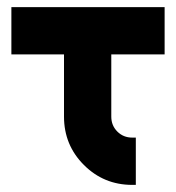

<svg xmlns="http://www.w3.org/2000/svg" viewBox="-20 -520 494 540"><path d="M12 -500V-367H160V-192Q160 -112 216 -56Q272 0 352 0H362V-133H352Q327 -133 310 -150Q293 -167 293 -192V-367H443V-500Z"/></svg>

Font: Unageo
Style: Bold
Weight: 700
Designer: Richard Sepsi
Foundry: Richard Sepsi
Version: Version 2.000